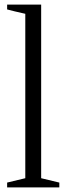

<svg xmlns="http://www.w3.org/2000/svg" viewBox="-20 -815 279 835"><path d="M159 -40 238 -21V0H11V-21L90 -40V-755Q36 -767 11 -774V-795H159Z"/></svg>

Font: Afta serif
Style: Regular
Weight: 400
Designer: parq.ink
Foundry: Oriol Esparraguera Font
Version: Version 1.000